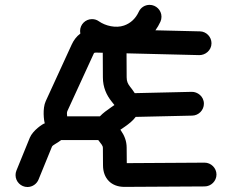

<svg xmlns="http://www.w3.org/2000/svg" viewBox="-20 -769 963 789"><path d="M820.8 -100.6 501 -98.6 500.5 -162.1C500.5 -189.5 491.2 -211.9 477.1 -232.4L474.6 -235.8L493.2 -248.5C510.7 -260.7 526.9 -273.9 537.6 -288.6L770 -293.9C796.4 -294.4 817.9 -316.4 817.9 -342.8C817.9 -373.5 791 -392.1 768.1 -391.6L533.7 -386.2C526.4 -397.5 519.5 -406.7 514.6 -412.6C505.4 -424.3 500.5 -434.6 500.5 -451.2L500 -549.8H501L798.8 -542.5C823.2 -542 849.1 -561.5 849.1 -591.3C849.1 -617.7 827.6 -639.6 801.8 -640.1L618.7 -644.5C626.5 -655.3 633.3 -667 639.2 -679.7C642.1 -686 643.6 -692.9 643.6 -700.2C643.6 -727.1 621.6 -749 594.7 -749C575.2 -749 558.1 -737.8 550.3 -720.7C537.6 -693.4 517.6 -673.8 489.7 -664.1C456.1 -652.3 413.1 -662.6 386.2 -681.6C377.9 -687.5 368.7 -690.4 357.9 -690.4C331.1 -690.4 309.1 -668.5 309.1 -641.6C309.1 -638.2 309.6 -634.3 310.1 -630.9C294.4 -619.6 282.7 -603.5 274.4 -585.4L168 -353.5C153.8 -322.8 160.6 -272 164.1 -262.2C156.7 -261.2 114.7 -232.9 102.5 -203.1L47.4 -67.9C44.9 -61.5 43.9 -55.7 43.9 -49.3C43.9 -22.5 65.9 -0.5 92.8 -0.5C113.3 -0.5 130.9 -13.2 138.2 -30.8L193.4 -166C196.3 -173.3 214.8 -180.2 231.4 -193.4H383.8C388.2 -187 392.6 -181.6 397.9 -174.8C401.9 -168.9 402.8 -165.5 402.8 -162.1L403.3 -89.8C403.3 -36.1 437 -1 491.2 -1L820.8 -2.9C847.2 -2.9 869.6 -24.9 869.6 -51.8C869.6 -78.6 847.2 -100.6 820.8 -100.6ZM255.9 -291C254.9 -299.3 254.4 -307.1 256.8 -312.5L363.3 -544.4C367.2 -553.2 366.2 -553.2 382.8 -552.7L402.3 -552.2L402.8 -451.2C402.8 -409.7 418 -377.9 438.5 -352.1L450.2 -337.4L437.5 -328.6C419.9 -316.4 402.8 -304.2 390.6 -291Z"/></svg>

Font: Velvelyne Book
Style: Bold
Weight: 700
Designer: Manon Van der Borght et Mariel Nils
Foundry: Velvetyne
Version: Version 1.070;Glyphs 3.3.1 (3343)